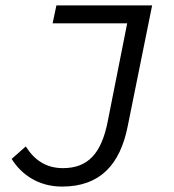

<svg xmlns="http://www.w3.org/2000/svg" viewBox="-20 -676 640 708"><path d="M209 12C349 12 423 -69 451 -211L541 -656H188L174 -590H449L377 -227C354 -111 305 -56 212 -56C149 -56 106 -87 75 -136L23 -90C57 -35 119 12 209 12Z"/></svg>

Font: Source Code Variable
Style: Italic
Weight: 400
Italic angle: -11°
Monospace: yes
Designer: Paul D. Hunt, Teo Tuominen
Foundry: Adobe Systems Incorporated
Version: Version 1.005;PS 1.0;hotconv 16.6.54;makeotf.lib2.5.65590